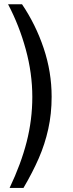

<svg xmlns="http://www.w3.org/2000/svg" viewBox="-20 -779 352 924"><path d="M135.5 -312.6Q135.5 -202.4 108.3 -96.2Q81.1 10.1 26.2 125.4H93Q137.5 49.6 166.8 -17.9Q196.2 -85.3 212.3 -158.4Q228.5 -231.4 228.5 -313.6Q228.5 -432.8 190.2 -546.9Q151.9 -661.1 85.9 -758.6H18.8Q72.8 -655.8 104.1 -541.1Q135.5 -426.4 135.5 -312.6Z"/></svg>

Font: Public Sans VF
Style: Regular
Weight: 400
Designer: Pablo Impallari, Rodrigo Fuenzalida (Modified by Dan O. Williams and USWDS)
Version: Version 1.003